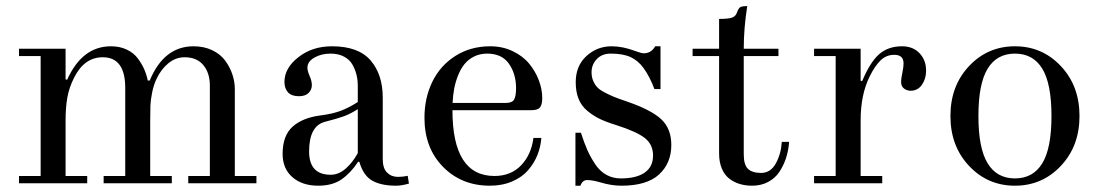

<svg xmlns="http://www.w3.org/2000/svg" viewBox="-20 -588 3530 616"><path d="M41 0V-23.4H110.4V-408.2H41V-431.6H190.4V-333.5L195.3 -332Q243.7 -439.5 335.9 -439.5Q364.3 -439.5 386.5 -429Q408.7 -418.5 421.9 -400.9Q435.1 -383.3 442.6 -366Q450.2 -348.6 454.1 -329.6H460.4Q505.9 -439.5 601.1 -439.5Q634.8 -439.5 661.1 -426.8Q687.5 -414.1 702.6 -393.3Q717.8 -372.6 725.6 -349.1Q733.4 -325.7 733.4 -302.2V-23.4H802.7V0H584V-23.4H653.3V-313.5Q653.3 -354 632.3 -379.2Q611.3 -404.3 572.3 -404.3Q543.9 -404.3 520.5 -385.3Q497.1 -366.2 482.9 -336.4Q473.1 -316.4 468.3 -292.2Q463.4 -268.1 462.6 -250.5Q461.9 -232.9 461.9 -201.2V-23.4H531.2V0H312.5V-23.4H381.8V-305.7Q381.8 -404.3 309.6 -404.3Q250.5 -404.3 217.8 -338.9Q201.7 -307.1 196 -275.1Q190.4 -243.2 190.4 -201.2V-23.4H259.8V0Z M886.7 -94.2Q886.7 -152.8 918.7 -181.6Q950.7 -210.4 1009.3 -217.8Q1047.4 -222.7 1073.7 -232.7Q1100.1 -242.7 1127.9 -260.7V-312.5Q1127.9 -330.6 1124 -347.2Q1120.1 -363.8 1111.1 -380.1Q1102.1 -396.5 1084 -406.2Q1065.9 -416 1040.5 -416Q1011.2 -416 988.8 -403.3Q966.3 -390.6 966.3 -370.6Q966.3 -360.4 973.1 -344.7Q980.5 -329.1 980.5 -314.5Q980.5 -300.3 970 -289.8Q959.5 -279.3 939 -279.3Q915.5 -279.3 904.1 -291.7Q892.6 -304.2 892.6 -325.2Q892.6 -369.6 937.3 -404.5Q981.9 -439.5 1044.9 -439.5Q1129.9 -439.5 1168.9 -394.3Q1208 -349.1 1208 -274.4V-77.6Q1208 -47.9 1221.9 -34.2Q1235.8 -20.5 1256.8 -20.5Q1271.5 -20.5 1288.1 -23.9L1292 1Q1268.6 7.8 1250.5 7.8Q1203.6 7.8 1174.8 -8.1Q1146 -23.9 1132.8 -68.8H1128.9Q1105 -32.7 1075.7 -12.5Q1046.4 7.8 1001 7.8Q949.7 7.8 918.2 -19.5Q886.7 -46.9 886.7 -94.2ZM971.7 -102.1Q971.7 -27.3 1041 -27.3Q1066.4 -27.3 1088.9 -46.9Q1111.3 -66.4 1127.9 -96.7V-237.8Q1104.5 -222.7 1083.7 -215.1Q1063 -207.5 1022.9 -197.3Q971.7 -184.1 971.7 -102.1Z M1341.8 -210Q1341.8 -273.9 1367.2 -325.9Q1392.6 -377.9 1441.2 -408.7Q1489.7 -439.5 1553.2 -439.5Q1592.3 -439.5 1625 -423.8Q1657.7 -408.2 1677.7 -383.8Q1697.8 -359.4 1708.7 -330.6Q1719.7 -301.8 1719.7 -273.4Q1719.7 -252.4 1712.4 -243.4Q1705.1 -234.4 1683.6 -234.4H1431.6Q1431.6 -23.4 1566.4 -23.4Q1619.1 -23.4 1651.9 -57.6Q1684.6 -91.8 1691.4 -145.5H1716.8Q1714.8 -117.7 1704.6 -91.6Q1694.3 -65.4 1675 -42.7Q1655.8 -20 1623.8 -6.1Q1591.8 7.8 1551.8 7.8Q1460.9 7.8 1401.4 -52.7Q1341.8 -113.3 1341.8 -210ZM1432.1 -257.8H1603Q1623.5 -257.8 1629.6 -269Q1635.7 -280.3 1635.7 -305.2Q1635.7 -350.6 1613 -383.3Q1590.3 -416 1543 -416Q1519.5 -416 1500.7 -406.5Q1481.9 -397 1469.7 -381.6Q1457.5 -366.2 1449.2 -345Q1440.9 -323.7 1437 -302.5Q1433.1 -281.2 1432.1 -257.8Z M1826.2 7.8V-162.1H1843.8Q1854.5 -128.9 1864.7 -106Q1875 -83 1890.1 -60.5Q1905.3 -38.1 1925.8 -26.9Q1946.3 -15.6 1971.7 -15.6Q2022 -15.6 2048.6 -34.4Q2075.2 -53.2 2075.2 -88.9Q2075.2 -124 2049.3 -144.8Q2023.4 -165.5 1956.1 -187Q1924.3 -196.8 1903.3 -207Q1882.3 -217.3 1863.8 -232.9Q1845.2 -248.5 1836.2 -271Q1827.1 -293.5 1827.1 -324.2Q1827.1 -376.5 1861.3 -408Q1895.5 -439.5 1942.4 -439.5Q1978 -439.5 2018.1 -424.3Q2038.1 -417 2045.4 -417Q2069.3 -417 2082 -439.5H2099.1V-302.2H2079.6Q2064.5 -342.8 2044.4 -370.1Q2026.9 -394 2002.7 -405Q1978.5 -416 1939.5 -416Q1911.1 -416 1894.5 -398.2Q1877.9 -380.4 1877.9 -356.4Q1877.9 -340.8 1883.1 -328.9Q1888.2 -316.9 1896 -308.3Q1903.8 -299.8 1919.7 -291.5Q1935.5 -283.2 1950 -277.3Q1964.4 -271.5 1990.2 -262.7Q2068.8 -235.8 2101.3 -205.6Q2133.8 -175.3 2133.8 -123Q2133.8 -64.5 2094.5 -28.3Q2055.2 7.8 1973.6 7.8Q1940.9 7.8 1904.3 -3.4Q1880.4 -10.3 1863.8 -10.3Q1848.6 -10.3 1842.3 7.8Z M2202.1 -408.2V-431.6H2287.1V-527.3Q2316.9 -527.3 2328.6 -531.5Q2340.3 -535.6 2344.2 -547.4Q2349.1 -561 2354.5 -564.7Q2359.9 -568.4 2377.4 -568.4Q2366.2 -497.6 2366.2 -431.6H2477.5V-408.2H2366.2V-92.8Q2366.2 -59.1 2379.9 -46.1Q2393.6 -33.2 2421.9 -33.2Q2452.1 -33.2 2469 -63.5Q2485.8 -93.8 2488.3 -132.8H2511.7Q2509.8 -105.5 2502 -81.3Q2494.1 -57.1 2480.5 -36.6Q2466.8 -16.1 2444.3 -4.2Q2421.9 7.8 2393.1 7.8Q2372.1 7.8 2353.8 2.4Q2335.4 -2.9 2320.1 -14.6Q2304.7 -26.4 2295.9 -47.1Q2287.1 -67.9 2287.1 -95.7V-408.2Z M2591.8 0V-23.4H2661.1V-408.2H2591.8V-431.6H2741.2V-329.1L2746.1 -327.6Q2771 -387.7 2800 -413.6Q2829.1 -439.5 2874 -439.5Q2909.2 -439.5 2930.2 -417.2Q2951.2 -395 2951.2 -361.3Q2951.2 -335.4 2938 -316.2Q2924.8 -296.9 2901.4 -296.9Q2889.2 -296.9 2880.1 -304.2Q2871.1 -311.5 2871.1 -324.2Q2871.1 -337.4 2875.5 -356.9Q2878.9 -373 2878.9 -384.8Q2878.9 -412.1 2849.1 -412.1Q2823.2 -412.1 2804.9 -394Q2786.6 -376 2770.5 -343.3Q2741.2 -285.2 2741.2 -201.2V-23.4H2810.5V0Z M3089.1 -55.7Q3029.3 -119.1 3029.3 -215.8Q3029.3 -312.5 3089.1 -376Q3148.9 -439.5 3236.3 -439.5Q3323.7 -439.5 3383.5 -376Q3443.4 -312.5 3443.4 -215.8Q3443.4 -119.1 3383.5 -55.7Q3323.7 7.8 3236.3 7.8Q3148.9 7.8 3089.1 -55.7ZM3148.7 -367.7Q3119.1 -319.3 3119.1 -215.8Q3119.1 -112.3 3148.7 -64Q3178.2 -15.6 3236.3 -15.6Q3294.4 -15.6 3324 -64Q3353.5 -112.3 3353.5 -215.8Q3353.5 -319.3 3324 -367.7Q3294.4 -416 3236.3 -416Q3178.2 -416 3148.7 -367.7Z"/></svg>

Font: Theano Didot
Style: Regular
Weight: 400
Designer: Alexey Kryukov
Version: Version 2.0